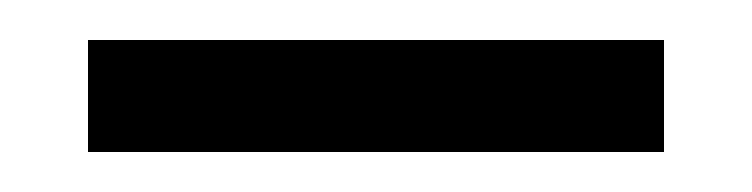

<svg xmlns="http://www.w3.org/2000/svg" viewBox="-20 -386 376 96"><path d="M312 -310H24V-366H312Z"/></svg>

Font: Open Sauce Sans Light
Style: Regular
Weight: 300
Designer: Alfredo Marco Pradil
Foundry: Creative Sauce Fz LLC
Version: Version 1.477